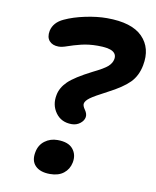

<svg xmlns="http://www.w3.org/2000/svg" viewBox="-83 -796 699 860"><g transform="rotate(10 267.0 -366.0)"><path d="M259.8 -236.8Q212.4 -236.8 187 -272.2Q161.6 -307.6 170.9 -354Q177.2 -387.7 206.3 -416.3Q235.4 -444.8 312 -483.9Q361.3 -507.8 377.9 -522.9Q394.5 -538.1 397.9 -556.2Q402.3 -579.1 383.1 -591.1Q363.8 -603 314.9 -603Q273.9 -603 239.5 -594.5Q205.1 -585.9 181.4 -577.4Q157.7 -568.8 142.1 -568.8Q114.3 -568.8 99.6 -585.4Q85 -602.1 90.8 -631.8Q99.6 -670.9 143.1 -690.9Q182.6 -709.5 235.8 -720.7Q289.1 -731.9 334 -731.9Q447.3 -731.9 496.3 -682.1Q545.4 -632.3 529.8 -551.8Q520.5 -502.9 490 -471.9Q459.5 -440.9 394 -407.2Q337.4 -377.9 318.8 -364Q300.3 -350.1 297.9 -337.9Q295.4 -327.6 307.6 -310.3Q319.8 -293 316.9 -277.8Q314 -261.7 297.9 -249.3Q281.7 -236.8 259.8 -236.8ZM203.1 0Q158.2 0 136 -22.7Q113.8 -45.4 122.1 -85.9Q128.4 -118.7 153.1 -137.2Q177.7 -155.8 210.9 -155.8Q260.3 -155.8 281.2 -130.1Q302.2 -104.5 294.9 -67.9Q288.6 -37.1 265.1 -18.6Q241.7 0 203.1 0Z"/></g></svg>

Font: Shantell Sans Irregular Bouncy
Style: Italic
Weight: 600
Italic angle: -11.31°
Designer: Stephen Nixon, Anya Danilova, Shantell Martin
Foundry: Arrow Type
Version: Version 1.006;[9816181b4]